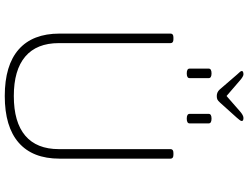

<svg xmlns="http://www.w3.org/2000/svg" viewBox="-138 -898 1042 806"><g transform="rotate(90 383.0 -495.0)"><path d="M383 6Q254 6 187.5 -52.5Q121 -111 121 -224V-690Q121 -702 137 -702H145Q161 -702 161 -690V-221Q161 -128 217.5 -80Q274 -32 383 -32Q493 -32 549.5 -80Q606 -128 606 -221V-690Q606 -702 622 -702H630Q646 -702 646 -690V-224Q646 -111 579 -52.5Q512 6 383 6ZM478 -758Q458 -758 458 -770V-850Q458 -862 478 -862Q498 -862 498 -850V-770Q498 -758 478 -758ZM288 -758Q268 -758 268 -770V-850Q268 -862 288 -862Q308 -862 308 -850V-770Q308 -758 288 -758ZM475 -996Q488 -996 488 -989Q488 -985 483.5 -979.5Q479 -974 474 -968L411 -898Q403 -889 397.5 -886.5Q392 -884 383 -884Q367 -884 356 -896L293 -969Q289 -974 283.5 -979.5Q278 -985 278 -989Q278 -993 282.5 -994.5Q287 -996 292 -996Q301 -996 318 -981L383 -925L447 -981Q464 -996 475 -996Z"/></g></svg>

Font: Asap Semi Expanded Thin
Style: Regular
Weight: 100
Width: 6
Designer: Pablo Cosgaya
Foundry: Omnibus-Type
Version: Version 3.001; ttfautohint (v1.8.4.7-5d5b)